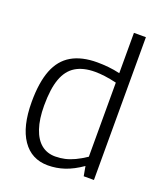

<svg xmlns="http://www.w3.org/2000/svg" viewBox="-138 -832 799 935"><g transform="rotate(20 261.5 -365.0)"><path d="M403 0 394 -50Q348 -18 306 -4Q264 10 220 10Q135 10 88 -58.5Q41 -127 41 -254Q41 -355 66 -419Q91 -483 143.5 -513.5Q196 -544 276 -544Q304 -544 334 -541Q364 -538 394 -531V-740H456V0ZM394 -98V-482Q360 -490 332.5 -493.5Q305 -497 282 -497Q221 -497 181.5 -473Q142 -449 123 -397Q104 -345 104 -258Q104 -188 120.5 -139.5Q137 -91 167 -67Q197 -43 239 -43Q265 -43 289 -48.5Q313 -54 338.5 -66Q364 -78 394 -98Z"/></g></svg>

Font: Georama ExtraCondensed Thin Light
Style: Regular
Weight: 300
Version: Version 1.001